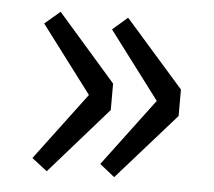

<svg xmlns="http://www.w3.org/2000/svg" viewBox="-39 -532 557 499"><g transform="rotate(5 239.5 -282.0)"><path d="M100 -74 60 -105 192 -281 60 -456 100 -490 252 -316V-247ZM276 -74 237 -105 369 -281 237 -456 276 -490 429 -316V-247Z"/></g></svg>

Font: Gothic Nguyen
Style: Regular
Weight: 400
Designer: MORI Takayuki
Version: Version 1.220;July 21, 2023;FontCreator 14.0.0.2814 64-bit